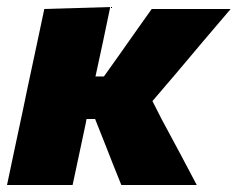

<svg xmlns="http://www.w3.org/2000/svg" viewBox="-25 -526 676 546"><path d="M-5 0Q6 -52.5 16.5 -102Q27 -151 40.5 -214.5L52.5 -272.5Q68 -345 79 -396.5Q90 -448 101 -500.5L288.5 -506Q278 -456.5 268 -408Q257.5 -359.5 246.5 -308.5H270.5L318.5 -376Q340.5 -407.5 362.5 -438.5Q384.5 -469.5 406.5 -500.5H631Q592 -454.5 553.5 -409.5Q515 -364 476 -317.5L408.5 -238.5L435 -186.5Q460 -140.5 485 -93.5Q509.5 -46.5 534.5 0H320Q308.5 -28.5 297 -57.2Q285.5 -86 274.5 -114.5L245.5 -187.5H221L219 -176Q209 -128.5 200 -86.8Q191 -45 181.5 0Z"/></svg>

Font: Heraclito ExtraBold
Style: Italic
Weight: 800
Italic angle: -12°
Designer: Kostas Bartsokas (font) & Cristiano Sobral (main changes)
Foundry: Kostas Bartsokas (font) & Cristiano Sobral (main changes)
Version: Version 1.00;July 8, 2020;FontCreator 13.0.0.2655 64-bit